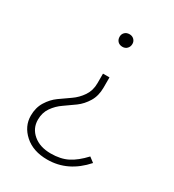

<svg xmlns="http://www.w3.org/2000/svg" viewBox="-163 -553 765 846"><g transform="rotate(30 219.5 -130.0)"><path d="M208 200Q136 200 92.5 161Q49 122 49 68Q49 27 68 -3.5Q87 -34 113.5 -53Q140 -72 167 -90.5Q194 -109 213 -137Q232 -165 232 -202V-251H265V-199Q265 -157 246.5 -126.5Q228 -96 201.5 -76.5Q175 -57 148.5 -39Q122 -21 103.5 5.5Q85 32 85 68Q85 112 119 140.5Q153 169 208 169Q258 169 293.5 151Q329 133 366 93L391 112Q313 200 208 200ZM247 -396Q232 -396 223 -405Q214 -414 214 -429Q214 -442 223 -451Q232 -460 247 -460Q261 -460 270 -451Q279 -442 279 -429Q279 -415 270 -405.5Q261 -396 247 -396Z"/></g></svg>

Font: FiraSans
Style: Regular
Weight: 200
Designer: Carrois Corporate & Edenspiekermann AG
Foundry: Carrois Corporate GbR & Edenspiekermann AG
Version: Version 3.106;PS 003.106;hotconv 1.0.70;makeotf.lib2.5.58329